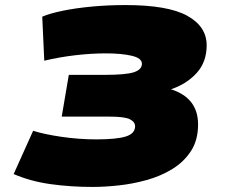

<svg xmlns="http://www.w3.org/2000/svg" viewBox="-20 -730 901 759"><path d="M34 -42 111 -213Q155 -199 224 -189Q293 -179 361 -179Q441 -179 477.5 -190.5Q514 -202 514 -231Q514 -248 493.5 -258.5Q473 -269 413 -269H224L252 -434H391Q478 -434 509.5 -444.5Q541 -455 541 -478Q541 -500 501 -509.5Q461 -519 398 -519Q340 -519 276.5 -511.5Q213 -504 155 -490L147 -664Q177 -677 228 -687.5Q279 -698 343 -704Q407 -710 476 -710Q644 -710 720.5 -667.5Q797 -625 797 -551Q797 -485 757.5 -441.5Q718 -398 656 -377Q763 -343 763 -238Q763 -176 735 -133Q707 -90 661.5 -62Q616 -34 560.5 -18.5Q505 -3 449 3Q393 9 346 9Q260 9 180.5 -2Q101 -13 34 -42Z"/></svg>

Font: Georama Extended Black
Style: Italic
Weight: 900
Width: 7
Italic angle: -9°
Designer: Jean-Baptiste Levee
Foundry: Production Type
Version: Version 1.000